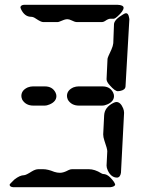

<svg xmlns="http://www.w3.org/2000/svg" viewBox="-20 -780 690 800"><path d="M440 0H35Q21 -1 20 -10Q20 -13 37 -29Q39 -31 40 -32Q63 -50 80 -50Q88 -50 113 -66Q128 -75 140 -75H160Q179 -75 206 -64Q218 -60 230 -60Q245 -60 265 -71Q273 -75 280 -75H350Q375 -75 402 -58Q407 -55 410 -55Q425 -55 440 -40Q459 -20 460 -10Q457 -2 440 0ZM424 -90 427 -150Q427 -160 415 -194Q410 -209 410 -220L414 -300Q416 -333 452 -351Q460 -355 465 -355Q482 -355 493 -329Q497 -319 497 -310L484 -60Q481 -41 468 -40Q443 -40 429 -70Q424 -81 424 -90ZM424 -450 428 -535Q429 -542 444 -573Q451 -589 452 -600L455 -680Q457 -699 493 -720Q501 -725 505 -725Q515 -725 518 -706Q519 -703 519 -700L503 -420Q502 -405 480 -401Q475 -400 471 -400Q459 -400 438 -424Q424 -439 424 -450ZM80 -760H470Q494 -759 495 -748Q495 -734 469 -711Q460 -703 455 -702H440Q431 -702 417 -692Q410 -688 405 -688H300Q292 -688 276 -696Q268 -700 260 -700Q250 -700 228 -690Q223 -688 220 -688H160Q151 -688 130 -702Q119 -710 110 -710Q82 -710 67 -743Q65 -748 65 -750Q67 -759 80 -760ZM165 -340H119Q88 -340 73 -364Q69 -373 69 -380Q69 -404 96 -416Q107 -420 117 -420H167Q198 -420 211 -395Q215 -387 215 -380Q215 -357 187 -345Q176 -340 165 -340ZM405 -340H309Q278 -340 263 -364Q259 -373 259 -380Q259 -404 286 -416Q297 -420 307 -420H407Q438 -420 451 -395Q455 -387 455 -380Q455 -357 427 -345Q416 -340 405 -340Z"/></svg>

Font: Segment14
Style: Regular
Weight: 400
Monospace: yes
Designer: Paul Flo Williams
Foundry: His Deeds Are Dust
Version: Version 1.002